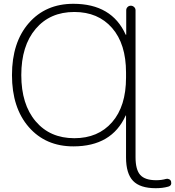

<svg xmlns="http://www.w3.org/2000/svg" viewBox="-20 -760 921 1010"><path d="M371 -697Q243 -697 167.5 -608Q92 -519 92 -365Q92 -211 167.5 -122Q243 -33 371 -33Q496 -33 569.5 -117Q643 -201 643 -352V-378Q643 -529 569.5 -613Q496 -697 371 -697ZM366 10Q220 10 131.5 -91.5Q43 -193 43 -365Q43 -537 131.5 -638.5Q220 -740 366 -740Q568 -740 641 -578Q641 -577 642 -577Q644 -577 644 -578V-706Q644 -716 651 -723Q658 -730 668 -730Q678 -730 685.5 -723Q693 -716 693 -706V67Q693 133 718 160.5Q743 188 802 188Q830 188 854 181Q862 179 870 183Q878 187 880 195Q885 217 864 222Q836 230 799 230Q717 230 680 191.5Q643 153 643 68V-152Q643 -153 642 -153Q641 -153 641 -152Q568 10 366 10Z"/></svg>

Font: Rounded Mplus 1c Light
Style: Regular
Weight: 300
Version: Version 1.059.20150529